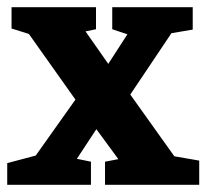

<svg xmlns="http://www.w3.org/2000/svg" viewBox="-36 -512 572 532"><path d="M-16 0V-60L63 -81L173 -236L44 -418L-4 -433V-492H230V-431L201 -425L264 -335L317 -417L275 -431V-492H498V-430L439 -420L325 -250L447 -79L516 -67V0H255V-64L292 -71L231 -154L177 -72L216 -64V0Z"/></svg>

Font: Manuale ExtraBold
Style: Regular
Weight: 800
Version: Version 1.002